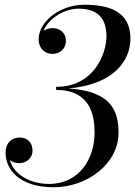

<svg xmlns="http://www.w3.org/2000/svg" viewBox="-20 -779 570 809"><path d="M479.5 -220C479.5 -321 440 -395 268 -406.5C459.5 -422 529.5 -524 529.5 -616C529.5 -726.5 447.5 -759 336 -759C230.5 -759 143 -686.5 143 -614C143 -573 170.5 -552 201 -552C226 -552 257.5 -567.5 257.5 -607.5C257.5 -642.5 230.5 -660.5 201 -660.5C188.5 -660.5 174.5 -657 163.5 -649C185 -703.5 253 -742.5 311 -742.5C396.5 -742.5 428.5 -696.5 428.5 -626C428.5 -552 375.5 -413 216.5 -413V-400C360.5 -400 378.5 -294 378.5 -220C378.5 -111 315 -4 186 -4C110 -4 39 -41 21.5 -104.5C32 -96.5 46 -91.5 60.5 -91.5C90 -91.5 117 -112 117 -144C117 -180 94 -199.5 63.5 -199.5C28.5 -199.5 3.5 -176.5 3.5 -135.5C3.5 -63 64 10 206 10C347 10 479.5 -88.5 479.5 -220Z"/></svg>

Font: Bodoni* 16pt
Style: Italic
Weight: 400
Italic angle: -13°
Version: Version 2.3